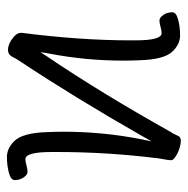

<svg xmlns="http://www.w3.org/2000/svg" viewBox="-14 -504 529 540"><g transform="rotate(90 250.0 -233.5)"><path d="M427 -41Q435 -41 445 -44Q455 -47 463 -47Q471 -47 478.5 -36Q486 -25 486 -11Q486 0 465.5 5.5Q445 11 421 11Q397 11 377 -9Q353 -32 351 -104Q350 -126 350 -149Q350 -259 371 -366L377 -396L362 -369Q254 -180 154 -29Q145 -16 138 -2Q132 8 120 8Q103 8 86 -6Q73 -16 72 -26V-32Q93 -196 93 -337Q93 -344 93 -350Q93 -424 73 -424Q65 -424 55 -421Q45 -418 37 -418Q29 -418 21.5 -429Q14 -440 14 -454Q14 -465 34.5 -470.5Q55 -476 79 -476Q103 -476 123 -456Q147 -433 149 -361Q150 -338 150 -316Q150 -210 130 -107L126 -83L139 -103Q240 -252 352 -452Q355 -455 362 -471Q365 -478 375.5 -478Q386 -478 399 -473.5Q412 -469 421 -462.5Q430 -456 430 -452Q430 -443 428.5 -436.5Q427 -430 425 -416Q407 -272 407 -130Q407 -122 407 -115Q407 -41 427 -41Z"/></g></svg>

Font: Moon Stars Kai T HW Light
Style: Regular
Weight: 300
Designer: GuiWonder
Version: Version 1.101